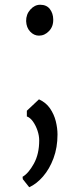

<svg xmlns="http://www.w3.org/2000/svg" viewBox="-20 -544 333 808"><path d="M76 210 75 200Q100 185.5 122.5 144.8Q145 104 145 47Q145 27 137.8 5.5Q130.5 -16 118.8 -32.5Q107 -49 93 -54V-78L144 -126Q173.5 -112.5 190.5 -87.8Q207.5 -63 214.8 -33.8Q222 -4.5 222 22Q222 77 205.2 122Q188.5 167 161.2 198.5Q134 230 103 244ZM144 -394Q123 -394 107 -411Q91 -428 90 -455Q89.5 -483.5 107.8 -503.8Q126 -524 149 -524Q176 -524 189.8 -506Q203.5 -488 204 -463Q205 -433 186.5 -413.5Q168 -394 144 -394Z"/></svg>

Font: Merriweather Sans Light
Style: Regular
Weight: 300
Designer: Eben Sorkin
Foundry: Eben Sorkin
Version: Version 2.001; ttfautohint (v1.8.3)